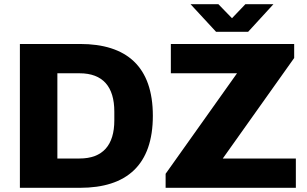

<svg xmlns="http://www.w3.org/2000/svg" viewBox="-20 -897 1467 917"><path d="M890 -877 1012 -745H1165L1286 -877H1152L1088 -810L1023 -877ZM75 0H362C585 0 710 -109 710 -344C710 -579 585 -687 362 -687H75ZM771 0H1393V-140H1044L1385 -620V-687H796V-547H1112L771 -67ZM254 -140V-547H360C471 -547 526 -483 526 -364V-322C526 -204 471 -140 360 -140Z"/></svg>

Font: Archivo ExtraBold
Style: Regular
Weight: 800
Designer: Hector Gatti
Foundry: Omnibus-Type
Version: Version 2.001